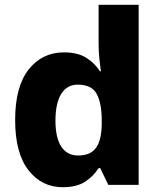

<svg xmlns="http://www.w3.org/2000/svg" viewBox="-20 -780 678 810"><path d="M245.1 9.8C283.7 9.8 315.4 2 339.4 -13.7C363.3 -29.3 381.8 -48.3 396 -70.8H402.8L437 0H564.9V-759.8H396V-597.2C396 -575.2 397 -552.7 399.4 -530.8C401.9 -508.3 403.8 -491.2 405.8 -479H401.9C387.2 -502 368.2 -521 344.2 -536.1C320.3 -551.3 288.6 -559.1 250 -559.1C189 -559.1 139.2 -535.2 101.1 -487.3C63 -439 43.9 -368.2 43.9 -273.9C43.9 -180.7 62.5 -109.9 100.1 -62C137.2 -14.2 185.5 9.8 245.1 9.8ZM309.1 -124C250.5 -124 213.9 -170.9 213.9 -271C213.9 -372.6 250 -422.9 307.1 -422.9C346.7 -422.9 373.5 -410.2 387.7 -384.3C401.9 -358.4 409.2 -320.8 409.2 -272V-256.8C407.7 -167.5 380.9 -124 309.1 -124Z"/></svg>

Font: Noto Reveo Sans
Style: Regular
Weight: 800
Designer: Monotype Design Team
Foundry: Monotype Imaging Inc.
Version: Version 2.007